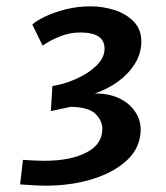

<svg xmlns="http://www.w3.org/2000/svg" viewBox="-20 -581 524 606"><path d="M124 5Q107 5 86 3.8Q65 2.5 43.5 1L52.5 -76.5Q73 -75 90.8 -74.2Q108.5 -73.5 120.5 -73.5Q202 -73.5 252.5 -99.5Q303 -125.5 303 -174Q303 -199.5 282 -221Q261 -242.5 204 -244L140.5 -230.5L145.5 -309.5Q182 -315 220 -331.8Q258 -348.5 284 -373.5Q310 -398.5 310 -428Q310 -478.5 233 -478.5Q200.5 -478.5 169.5 -466.2Q138.5 -454 114.5 -437L82 -503.5Q95 -515.5 122.5 -528.8Q150 -542 187.2 -551.5Q224.5 -561 265.5 -561Q305.5 -561 342.2 -549Q379 -537 402.5 -512.5Q426 -488 426 -450Q426 -412.5 405.8 -380Q385.5 -347.5 352 -323.2Q318.5 -299 279 -286Q326 -286 358.2 -269.8Q390.5 -253.5 407.2 -227.5Q424 -201.5 424 -173Q424 -117 382.8 -77.2Q341.5 -37.5 273.2 -16.2Q205 5 124 5Z"/></svg>

Font: Merriweather Sans Italic
Style: Regular
Weight: 400
Italic angle: -7.5°
Designer: Eben Sorkin
Foundry: Eben Sorkin
Version: Version 1.008; ttfautohint (v1.7.19-72a1) -l 8 -r 50 -G 200 